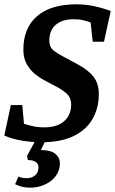

<svg xmlns="http://www.w3.org/2000/svg" viewBox="-32 -648 532 888"><path d="M156 10Q116 10 70 2.5Q24 -5 -12 -21L18 -162H71L79 -75Q93 -71 117 -65Q141 -59 174 -59Q231 -59 264 -87Q297 -115 297 -165Q297 -195 279 -212.5Q261 -230 231 -246L169 -279Q152 -288 130 -305.5Q108 -323 92 -351Q76 -379 76 -418Q76 -518 139 -573Q202 -628 322 -628Q364 -628 403.5 -619.5Q443 -611 480 -597L449 -455H397L387 -544Q375 -549 355 -554Q335 -559 309 -559Q255 -559 225.5 -533Q196 -507 196 -460Q196 -432 212.5 -417.5Q229 -403 263 -385L330 -349Q376 -324 400.5 -293Q425 -262 425 -213Q425 -150 397 -99.5Q369 -49 310 -19.5Q251 10 156 10ZM107 220Q70 220 38 204L53 169Q63 173 72.5 174.5Q82 176 91 176Q116 176 131 162.5Q146 149 146 125Q146 112 135.5 102.5Q125 93 97 92L93 73L136 -6H182L157 46Q203 46 224 63.5Q245 81 245 107Q245 141 225.5 166.5Q206 192 174.5 206Q143 220 107 220Z"/></svg>

Font: Manuale
Style: Italic
Weight: 400
Italic angle: -11°
Designer: Eduardo Tunni / Pablo Cosgaya
Foundry: Eduardo Tunni / Pablo Cosgaya
Version: Version 1.002